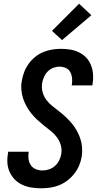

<svg xmlns="http://www.w3.org/2000/svg" viewBox="-20 -1006 540 1034"><path d="M201 8Q175 8 149.5 4Q124 0 101 -10.5Q78 -21 60.5 -38.5Q43 -56 32.5 -78.5Q22 -101 20 -127Q18 -153 23 -180L24 -189H135L134 -184Q131 -166 134 -147.5Q137 -129 147 -115Q157 -101 174 -94.5Q191 -88 209 -88Q227 -88 244.5 -94Q262 -100 276 -112.5Q290 -125 298.5 -142Q307 -159 310 -177Q314 -202 307 -225.5Q300 -249 286 -267.5Q272 -286 253.5 -300.5Q235 -315 217 -329.5Q199 -344 181.5 -360Q164 -376 149.5 -394Q135 -412 123.5 -432.5Q112 -453 104.5 -475.5Q97 -498 95 -523Q93 -548 98 -573Q102 -597 111 -620Q120 -643 135 -663.5Q150 -684 170 -700Q190 -716 213 -725.5Q236 -735 260 -739Q284 -743 308 -743Q334 -743 358.5 -739Q383 -735 405.5 -724Q428 -713 444.5 -695.5Q461 -678 470 -655Q479 -632 481 -606.5Q483 -581 479 -555L477 -546H366L367 -551Q370 -569 368 -586.5Q366 -604 358 -618.5Q350 -633 334 -640Q318 -647 300 -647Q283 -647 266.5 -640.5Q250 -634 237 -621Q224 -608 217 -591.5Q210 -575 207 -559Q203 -533 209.5 -509.5Q216 -486 230 -467.5Q244 -449 262.5 -434.5Q281 -420 299.5 -405.5Q318 -391 335 -375Q352 -359 367 -341Q382 -323 393.5 -302.5Q405 -282 412.5 -259.5Q420 -237 422 -212Q424 -187 420 -162Q416 -138 406 -114.5Q396 -91 380 -70.5Q364 -50 343 -34Q322 -18 298.5 -8.5Q275 1 250 4.5Q225 8 201 8ZM314 -790 260 -840 406 -986 472 -924Z"/></svg>

Font: Iosevka Custom
Style: Bold Italic
Weight: 700
Italic angle: -9°
Designer: Belleve Invis
Foundry: Belleve Invis
Version: Version 30.3.1; ttfautohint (v1.8.3)